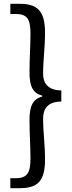

<svg xmlns="http://www.w3.org/2000/svg" viewBox="-20 -812 378 1002"><path d="M34 170H84C172 170 215 137 215 22C215 -60 205 -119 205 -194C205 -239 225 -282 300 -282V-340C225 -341 205 -384 205 -426C205 -502 215 -561 215 -642C215 -758 172 -792 84 -792H34V-739H63C123 -739 139 -710 139 -637C139 -569 134 -511 134 -434C134 -362 151 -326 200 -313V-308C151 -295 134 -258 134 -187C134 -111 139 -52 139 16C139 88 123 118 63 118H34Z"/></svg>

Font: Source Han Sans JP
Style: Regular
Weight: 400
Designer: Ryoko NISHIZUKA 西塚涼子 (kana, bopomofo & ideographs); Paul D. Hunt (Latin, Greek & Cyrillic); Sandoll Communications 산돌커뮤니
Foundry: Adobe
Version: Version 2.004;hotconv 1.0.118;makeotfexe 2.5.65603